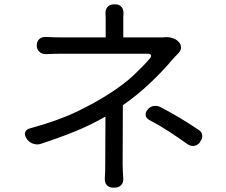

<svg xmlns="http://www.w3.org/2000/svg" viewBox="-20 -821 1040 883"><path d="M899 -166Q888 -152 872 -150Q856 -148 841 -159Q800 -188 757.5 -216Q715 -244 667 -269Q652 -277 650 -290.5Q648 -304 659 -317Q670 -331 687 -333.5Q704 -336 719 -328Q763 -305 805 -280Q847 -255 893 -224Q908 -215 910 -199.5Q912 -184 901 -170ZM801 -629Q812 -618 812.5 -604Q813 -590 802 -578Q794 -570 788.5 -564Q783 -558 771 -545Q734 -500 674 -442.5Q614 -385 545 -337L544 -68Q544 -48 545 -30.5Q546 -13 547 0Q548 19 537 30.5Q526 42 507 42H500Q482 42 471.5 30.5Q461 19 462 0Q463 -14 463.5 -32Q464 -50 464 -68L465 -285Q401 -248 329.5 -218.5Q258 -189 166 -159Q150 -154 132.5 -160Q115 -166 104 -181L101 -186Q91 -202 96.5 -214.5Q102 -227 119 -231Q244 -265 330 -306Q416 -347 484 -391Q551 -434 595.5 -476Q640 -518 669 -552Q677 -561 674 -567.5Q671 -574 659 -574Q632 -574 589 -574Q546 -574 497 -574Q448 -574 401.5 -574Q355 -574 320.5 -574Q286 -574 272 -574Q252 -574 229 -573.5Q206 -573 191 -572Q173 -572 161 -583Q149 -594 149 -612Q149 -631 161 -641.5Q173 -652 191 -651Q207 -650 230 -649.5Q253 -649 270 -649H466V-713Q466 -734 466 -741Q466 -748 465 -758Q464 -777 474.5 -789Q485 -801 504 -801H510Q529 -801 539 -789Q549 -777 548 -758Q547 -748 547 -741Q547 -734 547 -713V-649H712Q720 -649 726.5 -649Q733 -649 739 -650Q756 -651 773 -646Q790 -641 801 -629Z"/></svg>

Font: Chiron GoRound TC
Style: Regular
Weight: 400
Designer: Ryoko NISHIZUKA 西塚涼子 (kana, bopomofo & ideographs); Paul D. Hunt (Latin, Greek & Cyrillic); Sandoll Communications 산돌커뮤니
Foundry: Adobe
Version: Version 1.000;hotconv 1.1.1;makeotfexe 2.6.0